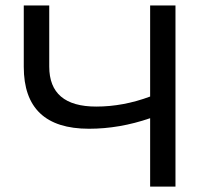

<svg xmlns="http://www.w3.org/2000/svg" viewBox="-20 -690 736 710"><path d="M67.9 -669.9H162.1V-443.8Q162.1 -295.9 335.9 -295.9Q435.5 -295.9 535.2 -333V-669.9H628.9V0H535.2V-252.9Q421.9 -213.9 309.1 -213.9Q67.9 -213.9 67.9 -442.9Z"/></svg>

Font: LT Wave Text
Style: Regular
Weight: 400
Designer: Daniel Lyons
Version: Version 2.5 (Glyphs App)